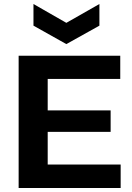

<svg xmlns="http://www.w3.org/2000/svg" viewBox="-20 -938 661 958"><path d="M73 0V-660H218V0ZM173 0V-117H582V0ZM173 -280V-387H532V-280ZM173 -544V-660H580V-544ZM147 -918 311 -824 476 -918V-810L311 -718L147 -810Z"/></svg>

Font: Bricolage Grotesque 96pt ExtraBold
Style: Bold
Weight: 700
Version: Version 1.001;gftools[0.9.33.dev8+g029e19f]